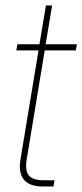

<svg xmlns="http://www.w3.org/2000/svg" viewBox="-20 -676 299 696"><path d="M258.8 -515.6 254.9 -493.2H142.1L76.7 -97.7Q70.3 -57.1 84.7 -39.8Q99.1 -22.5 139.6 -22.5H177.7L173.8 0H135.7Q38.6 0 54.2 -97.7L119.6 -493.2H39.1L43 -515.6H123L146.5 -656.2H168.9L145.5 -515.6Z"/></svg>

Font: Inter Display Thin
Style: Italic
Weight: 100
Italic angle: -9.39999°
Designer: Rasmus Andersson
Foundry: rsms
Version: Version 4.000;git-a52131595